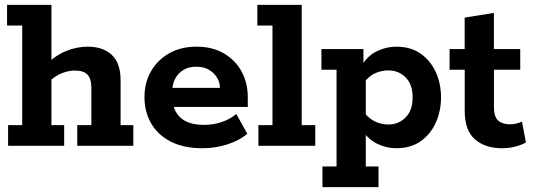

<svg xmlns="http://www.w3.org/2000/svg" viewBox="-20 -603 2203 794"><path d="M13.5 0V-85.5H71.8V-497.5H9.2V-583H192.7V-337.5L170.4 -335Q208.6 -373.8 253.1 -391.9Q297.6 -410 342.9 -410Q405.7 -410 442.2 -376.1Q478.7 -342.3 478.7 -270.7V-85.5H531.3V0H299.5V-85.5H357.8V-239.8Q357.8 -277.8 341.5 -294.5Q325.2 -311.2 290.3 -311.2Q263.7 -311.2 236.1 -300.4Q208.6 -289.7 181.5 -264.5L192.7 -297.8V-85.5H245.3V0Z M817 10Q739.7 10 686.1 -17.5Q632.4 -45 604.9 -93.1Q577.4 -141.2 577.4 -201.3Q577.4 -260.3 603.9 -307.3Q630.4 -354.3 678.9 -382.2Q727.4 -410 792.7 -410Q858.4 -410 905.9 -382.2Q953.4 -354.3 979.1 -307.3Q1004.7 -260.3 1004.7 -200.8V-160.9H641.9V-239.6H889.6Q889.6 -261.3 878 -281.1Q866.5 -301 844.7 -314Q823 -327.1 791.4 -327.1Q760.1 -327.1 738.2 -313.5Q716.4 -300 704.8 -278.3Q693.2 -256.6 693.2 -232.1V-200.8Q693.2 -147.7 725.6 -117.2Q758.1 -86.6 823.6 -86.6Q862.7 -86.6 897.7 -98.6Q932.6 -110.5 957.1 -131.5L1002.7 -50Q971.5 -22.7 921.7 -6.4Q871.9 10 817 10Z M1048.5 0V-85.5H1106.8V-497.5H1044.2V-583H1227.7V-85.5H1283.8V0Z M1309.2 -400H1482.9V-332L1477.7 -334.3Q1500.3 -372.3 1538.6 -391.2Q1577 -410 1618.5 -410Q1678.9 -410 1719.9 -380.8Q1761 -351.6 1782.4 -304.3Q1803.8 -256.9 1803.8 -200.5Q1803.8 -144.2 1782.4 -96.3Q1761 -48.4 1719.9 -19.2Q1678.9 10 1618.5 10Q1577 10 1538.6 -9.2Q1500.3 -28.4 1477.7 -65.7L1492.7 -68V85.5H1545.3V171H1313.5V85.5H1371.8V-314.5H1309.2ZM1585.8 -88.1Q1628.4 -88.1 1657.4 -117.4Q1686.4 -146.7 1686.4 -200.5Q1686.4 -254.1 1657.4 -283Q1628.4 -311.9 1585.8 -311.9Q1559.7 -311.9 1534 -301.3Q1508.4 -290.7 1487.5 -264.3L1492.7 -307.2V-91.9L1487.5 -135.7Q1508.4 -110.1 1534 -99.1Q1559.7 -88.1 1585.8 -88.1Z M2056.3 10Q1986.1 10 1944 -26.8Q1901.8 -63.6 1901.8 -144.9V-314.5H1839.2V-400H1901.6V-530.3L2022.5 -549.6V-400H2131.4V-314.5H2022.7V-161.2Q2022.7 -119.3 2040.6 -104.1Q2058.4 -88.9 2089.6 -88.9Q2104.4 -88.9 2116.6 -92.4Q2128.8 -95.9 2138.6 -100.1L2154.9 -13.8Q2138.1 -4 2112 3Q2086 10 2056.3 10Z"/></svg>

Font: Rokkitt SemiBold
Style: Regular
Weight: 600
Designer: Vernon Adams
Foundry: Vernon Adams
Version: Version 3.103